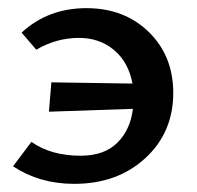

<svg xmlns="http://www.w3.org/2000/svg" viewBox="-20 -445 483 471"><path d="M192 -425Q285 -425 345 -366.5Q405 -308 405 -217Q405 -120 336.5 -57Q268 6 162 6Q77 6 12 -37L57 -97Q105 -63 178 -63Q236 -63 268 -95Q300 -127 306 -178L100 -171L106 -243L305 -240Q295 -293 259.5 -322.5Q224 -352 174 -352Q118 -352 69 -323L33 -365Q98 -425 192 -425Z"/></svg>

Font: EauTestInfant Semibold
Style: Italic
Weight: 600
Italic angle: -12°
Designer: Christian Thalmann (Catharsis Fonts)
Version: Version 0.001;PS 000.001;hotconv 1.0.88;makeotf.lib2.5.64775